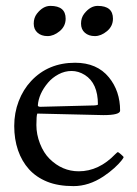

<svg xmlns="http://www.w3.org/2000/svg" viewBox="-20 -611 464 649"><path d="M264.6 -564.7Q285.2 -591.1 310.3 -591.1Q361.8 -591.1 361.8 -547.9Q361.8 -522.5 341.7 -505.7Q321.5 -489 300.7 -489Q279.8 -489 266.8 -500.4Q253.9 -511.7 253.9 -531.2Q253.9 -550.8 264.6 -564.7ZM104.7 -564.7Q125.2 -591.1 150.4 -591.1Q201.9 -591.1 201.9 -547.9Q201.9 -522.5 181.8 -505.7Q161.6 -489 140.7 -489Q119.9 -489 106.9 -500.4Q94 -511.7 94 -531.2Q94 -550.8 104.7 -564.7ZM329.1 -221.9 106 -227.1Q103 -219.7 103 -188.2Q103 -156.7 115.2 -125.5Q127.4 -94.2 147.5 -74.2Q190.2 -32 246.1 -32Q314.2 -32 370.1 -90.3Q376.7 -96.9 378.4 -96.9Q380.1 -96.9 389 -89.2Q397.9 -81.5 397.9 -79.6Q397.9 -77.6 390 -67.5Q382.1 -57.4 366.1 -42.8Q350.1 -28.3 329.6 -14.6Q280.3 18.1 228.4 18.1Q176.5 18.1 139.4 3.1Q102.3 -12 78 -38.9Q53.7 -65.9 40.9 -103.1Q28.1 -140.4 28.1 -185.1Q28.1 -229.7 43.2 -269Q58.3 -308.3 85 -336.9Q142.8 -398.9 233.9 -398.9Q307.9 -398.9 348.1 -349.6Q386 -303.2 386 -237.1Q386 -221.9 329.1 -221.9ZM288.6 -254.4Q311 -254.4 311 -258.1Q311 -329.8 266.6 -357.7Q245.1 -371.1 222 -371.1Q199 -371.1 177.9 -359.9Q156.7 -348.6 142.1 -331.3Q110.8 -293.9 107.9 -254.9Q107.9 -250 116.9 -250Z"/></svg>

Font: Fanwood Text
Style: Regular
Weight: 400
Version: Version 1.1001